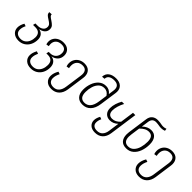

<svg xmlns="http://www.w3.org/2000/svg" viewBox="192 -1979 3420 3420"><g transform="rotate(45 1902.5 -269.0)"><path d="M462 -247Q462 -174 432.5 -115Q403 -56 349.5 -22Q296 12 227 12Q146 12 97.5 -31Q49 -74 49 -142Q49 -207 90 -278L137 -261Q106 -201 106 -143Q106 -93 139 -65Q172 -37 230 -37Q283 -37 322 -65.5Q361 -94 381 -142Q401 -190 401 -247Q401 -307 368.5 -339Q336 -371 271 -371H214L225 -419H287Q345 -419 384.5 -448.5Q424 -478 424 -529Q424 -564 402.5 -586Q381 -608 340 -633Q298 -658 277.5 -679.5Q257 -701 258 -737L315 -740Q314 -716 331.5 -699Q349 -682 384 -660Q431 -630 456.5 -602.5Q482 -575 482 -531Q482 -474 443 -438.5Q404 -403 341 -394Q394 -388 428 -350.5Q462 -313 462 -247Z M968 -50Q968 23 938.5 81.5Q909 140 855 173.5Q801 207 730 207Q649 207 601 164Q553 121 553 52Q553 -12 594 -87L641 -70Q609 -4 609 51Q609 101 642 129.5Q675 158 733 158Q789 158 828 129.5Q867 101 887 53Q907 5 907 -53Q907 -115 874.5 -147.5Q842 -180 781 -180H740L751 -229H784Q853 -229 894 -271Q935 -313 935 -380Q935 -430 907 -458Q879 -486 823 -486Q752 -486 713 -448.5Q674 -411 674 -350Q674 -331 679 -301L627 -293Q617 -323 617 -354Q617 -407 644 -448Q671 -489 718 -512Q765 -535 824 -535Q904 -535 949 -492.5Q994 -450 994 -380Q994 -309 952 -263.5Q910 -218 840 -207Q897 -201 932.5 -161Q968 -121 968 -50Z M1516 -373Q1516 -355 1513 -335L1466 0Q1452 97 1395.5 152Q1339 207 1248 207Q1168 207 1122 163Q1076 119 1076 51Q1076 -22 1123 -102L1170 -86Q1133 -14 1133 50Q1133 101 1164 129.5Q1195 158 1252 158Q1319 158 1358.5 113.5Q1398 69 1409 -10L1455 -335Q1458 -355 1458 -372Q1458 -486 1349 -486Q1281 -486 1243 -445Q1205 -404 1205 -338Q1205 -305 1212 -279L1159 -270Q1147 -306 1147 -339Q1147 -397 1173.5 -441.5Q1200 -486 1246.5 -510.5Q1293 -535 1351 -535Q1430 -535 1473 -491.5Q1516 -448 1516 -373Z M2115 -587Q2115 -570 2112 -552L2066 -230Q2050 -113 1990 -50.5Q1930 12 1836 12Q1751 12 1705 -40.5Q1659 -93 1659 -190Q1659 -270 1686.5 -347Q1714 -424 1770 -473.5Q1826 -523 1906 -523Q1989 -523 2040 -455L2054 -555Q2057 -573 2057 -588Q2057 -697 1934 -697Q1870 -697 1832 -671Q1794 -645 1793 -593L1735 -588Q1739 -665 1793 -705Q1847 -745 1937 -745Q2020 -745 2067.5 -703.5Q2115 -662 2115 -587ZM2009 -239 2032 -402Q1986 -475 1910 -475Q1844 -475 1801.5 -433Q1759 -391 1739 -325.5Q1719 -260 1719 -189Q1719 -111 1749 -74Q1779 -37 1838 -37Q1909 -37 1952 -88Q1995 -139 2009 -239Z M2638 -523 2563 8Q2549 103 2493.5 155Q2438 207 2348 207Q2269 207 2224.5 167Q2180 127 2180 64Q2180 33 2190.5 0.5Q2201 -32 2217 -59L2262 -42Q2250 -19 2243 8.5Q2236 36 2236 62Q2236 108 2265.5 133Q2295 158 2352 158Q2418 158 2457 116.5Q2496 75 2506 1L2534 -200Q2467 -135 2381 -135Q2314 -135 2272.5 -177Q2231 -219 2231 -294Q2231 -350 2250 -410.5Q2269 -471 2300 -523H2357Q2327 -468 2308.5 -407Q2290 -346 2290 -294Q2290 -241 2315 -212.5Q2340 -184 2390 -184Q2474 -184 2543 -261L2580 -523Z M3190 -335Q3190 -242 3161.5 -163Q3133 -84 3076.5 -36Q3020 12 2940 12Q2854 12 2812 -37Q2770 -86 2770 -172Q2770 -202 2774 -229L2827 -606Q2836 -674 2878 -709.5Q2920 -745 2987 -745Q3018 -745 3043.5 -741Q3069 -737 3073 -736Q3106 -729 3129 -729Q3166 -729 3203 -743L3209 -699Q3171 -683 3126 -683Q3095 -683 3060 -690Q3054 -691 3032.5 -694Q3011 -697 2989 -697Q2898 -697 2884 -598L2865 -461Q2940 -536 3030 -536Q3108 -536 3149 -483Q3190 -430 3190 -335ZM3130 -342Q3130 -486 3022 -486Q2975 -486 2936 -464.5Q2897 -443 2856 -402L2832 -231Q2827 -196 2827 -170Q2827 -37 2941 -37Q3004 -37 3047 -81Q3090 -125 3110 -194.5Q3130 -264 3130 -342Z M3725 -373Q3725 -355 3722 -335L3675 0Q3661 97 3604.5 152Q3548 207 3457 207Q3377 207 3331 163Q3285 119 3285 51Q3285 -22 3332 -102L3379 -86Q3342 -14 3342 50Q3342 101 3373 129.5Q3404 158 3461 158Q3528 158 3567.5 113.5Q3607 69 3618 -10L3664 -335Q3667 -355 3667 -372Q3667 -486 3558 -486Q3490 -486 3452 -445Q3414 -404 3414 -338Q3414 -305 3421 -279L3368 -270Q3356 -306 3356 -339Q3356 -397 3382.5 -441.5Q3409 -486 3455.5 -510.5Q3502 -535 3560 -535Q3639 -535 3682 -491.5Q3725 -448 3725 -373Z"/></g></svg>

Font: FiraGO Light
Style: Italic
Weight: 300
Italic angle: -8°
Designer: bBox Type GmbH
Foundry: bBox Type GmbH
Version: Version 1.001